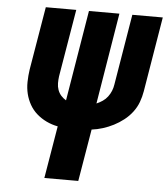

<svg xmlns="http://www.w3.org/2000/svg" viewBox="-53 -782 724 829"><g transform="rotate(5 309.5 -367.5)"><path d="M170 0 208 -227Q182 -232 159 -243Q136 -254 117 -270.5Q98 -287 85.5 -309Q73 -331 67 -355.5Q61 -380 61.5 -407Q62 -434 66 -461L112 -735H244L195 -443Q193 -428 193 -413Q193 -398 198 -384Q203 -370 212.5 -359.5Q222 -349 234 -342L299 -735H431L366 -340Q380 -346 392.5 -354.5Q405 -363 414 -375Q423 -387 428.5 -400.5Q434 -414 436 -428L487 -735H619L565 -410Q561 -386 552.5 -363Q544 -340 528.5 -319.5Q513 -299 492.5 -283Q472 -267 449.5 -255.5Q427 -244 403 -236.5Q379 -229 355 -226L317 0Z"/></g></svg>

Font: Iosevka Curly Heavy Extended
Style: Italic
Weight: 900
Width: 7
Italic angle: -9°
Monospace: yes
Designer: Belleve Invis
Foundry: Belleve Invis
Version: Version 11.1.0; ttfautohint (v1.8.3)